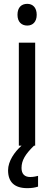

<svg xmlns="http://www.w3.org/2000/svg" viewBox="-20 -758 281 999"><path d="M122 -738C92 -738 71 -720 71 -681C71 -644 92 -625 122 -625C150 -625 171 -644 171 -681C171 -719 150 -738 122 -738ZM92 116C92 76 112 44 157 0H163V-536H78V0H92C55 33 22 81 22 128C22 188 54 221 122 221C146 221 162 218 178 213V157C169 159 156 163 137 163C108 163 92 147 92 116Z"/></svg>

Font: Noto Sans Thai Looped SemiCondensed
Style: Regular
Weight: 400
Width: 4
Designer: Sasikarn Vongin, Ben Mitchell
Foundry: The Fontpad Ltd
Version: Version 1.001